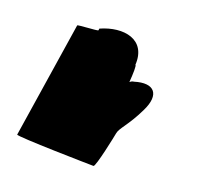

<svg xmlns="http://www.w3.org/2000/svg" viewBox="-103 -681 834 797"><g transform="rotate(20 313.5 -282.5)"><path d="M44 -14C43 -6 376 0 386 0C396 0 427 -152 428 -159C432 -184 464 -209 503 -290C543 -371 508 -412 424 -386C418 -386 413 -383 407 -378C410 -416 411 -454 406 -454C413 -568 308 -586 214 -544L213 -536C211 -532 124 -529 123 -525Z"/></g></svg>

Font: Ampere
Style: Ita
Weight: 400
Version: Version 1